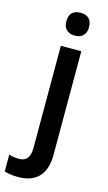

<svg xmlns="http://www.w3.org/2000/svg" viewBox="-196 -801 612 1089"><g transform="rotate(15 109.5 -256.0)"><path d="M68 -685C68 -638 96 -618 135 -618C173 -618 201 -638 201 -685C201 -732 174 -752 135 -752C95 -752 68 -733 68 -685ZM32 240C144 240 194 174 194 67V-542H74V58C74 119 49 139 10 139C-12 139 -29 136 -49 130V229C-28 236 2 240 32 240Z"/></g></svg>

Font: Noto Sans Kannada SemiCondensed SemiBold
Style: Regular
Weight: 600
Width: 4
Designer: Jelle Bosma - Monotype Design Team
Foundry: Monotype Imaging Inc.
Version: Version 2.005